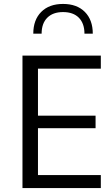

<svg xmlns="http://www.w3.org/2000/svg" viewBox="-20 -960 567 980"><path d="M301.8 -939.9Q372.6 -939.9 413.1 -899.2Q453.6 -858.4 453.6 -788.1H411.1Q411.1 -840.3 382.6 -869.4Q354 -898.4 301.8 -898.4Q250 -898.4 221.2 -869.4Q192.4 -840.3 192.4 -788.1H149.9Q149.9 -858.4 190.4 -899.2Q231 -939.9 301.8 -939.9ZM494.6 -66.4V0H94.7V-676.3H494.6V-609.4H173.8V-369.6H467.8V-305.7H173.8V-66.4Z"/></svg>

Font: Estedad-FD Regular
Style: FD-Regular
Weight: 400
Designer: Amin Abedi
Version: Version 7.3